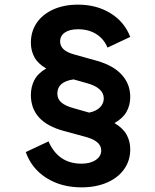

<svg xmlns="http://www.w3.org/2000/svg" viewBox="-20 -777 667 827"><path d="M331 30Q244 30 180 -10.5Q116 -51 91 -122L189 -168Q231 -72 331 -72Q369 -72 392.5 -88Q416 -104 416 -129Q416 -170 347 -188L255 -213Q113 -251 113 -368Q113 -403 128 -432Q143 -461 179 -482Q143 -503 128 -531Q113 -559 113 -593Q113 -642 138.5 -679Q164 -716 210 -736.5Q256 -757 316 -757Q396 -757 456 -720Q516 -683 541 -618L443 -572Q428 -609 395 -630Q362 -651 316 -651Q280 -651 259.5 -637Q239 -623 239 -598Q239 -579 253.5 -565Q268 -551 301 -542L398 -515Q468 -495 504.5 -455Q541 -415 541 -359Q541 -324 525 -295.5Q509 -267 473 -247Q510 -225 525.5 -196.5Q541 -168 541 -134Q541 -85 514.5 -48Q488 -11 440.5 9.5Q393 30 331 30ZM364 -292Q394 -298 410.5 -314.5Q427 -331 427 -353Q427 -400 350 -420L297 -435Q227 -425 227 -374Q227 -350 245 -335Q263 -320 297 -311Z"/></svg>

Font: Plus Jakarta Text
Style: Bold
Weight: 700
Designer: Gumpita Rahayu
Foundry: Tokotype Studio
Version: Version 1.000